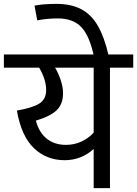

<svg xmlns="http://www.w3.org/2000/svg" viewBox="-40 -970 707 990"><path d="M647 -621H527V0H443V-202Q379 -144 293 -144Q200 -144 135 -206Q70 -268 47 -400Q124 -413 161 -435Q198 -457 198 -506Q198 -559 162 -621H-20V-689H647ZM443 -621H244Q262 -591 273.5 -555.5Q285 -520 285 -489Q285 -433 252 -401.5Q219 -370 145 -348Q161 -287 201 -255Q241 -223 300 -223Q342 -223 378.5 -239.5Q415 -256 443 -286Z M259 -875Q202 -875 152 -865L138 -941Q183 -950 251 -950Q327 -950 379 -922.5Q431 -895 464.5 -837Q498 -779 520 -684L446 -672Q423 -784 380 -829.5Q337 -875 259 -875Z"/></svg>

Font: FiraGO
Style: Regular
Weight: 400
Designer: bBox Type
Foundry: bBox Type GmbH
Version: Version 1.001;April 20, 2020;FontCreator 12.0.0.2555 64-bit